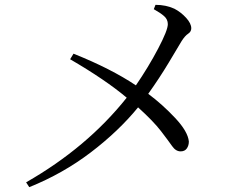

<svg xmlns="http://www.w3.org/2000/svg" viewBox="-20 -761 1040 794"><path d="M616 -723 623 -741Q666 -741 701 -725Q728 -711 749.5 -687.5Q771 -664 771 -644Q771 -630 758 -621.5Q745 -613 731 -591Q715 -564 677.5 -501.5Q640 -439 593 -373Q652 -329 704.5 -273Q757 -217 761 -176Q761 -159 752.5 -147Q744 -135 727 -135Q707 -135 692 -156.5Q677 -178 646 -218.5Q615 -259 551 -317Q470 -218 355 -130.5Q240 -43 101 13L88 -7Q340 -151 504 -357Q416 -431 270 -516L284 -539Q439 -477 542 -408Q594 -484 634 -560Q674 -636 674 -661Q674 -681 658.5 -694.5Q643 -708 616 -723Z"/></svg>

Font: Han-Nom Khai
Style: Regular
Weight: 400
Version: Version 1.200;June 22, 2023;FontCreator 14.0.0.2814 64-bit